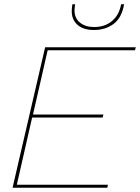

<svg xmlns="http://www.w3.org/2000/svg" viewBox="-20 -882 658 902"><path d="M39 0 192 -660H618L614 -646H204L135 -344H466L462 -330H131L59 -14H487L484 0ZM563 -862Q552 -798 513.5 -769.5Q475 -741 421 -741Q372 -741 344.5 -765Q317 -789 317 -830Q317 -838 318 -846.5Q319 -855 320 -862H333Q332 -855 331 -847.5Q330 -840 330 -833Q330 -797 355.5 -776Q381 -755 422 -755Q473 -755 506.5 -783.5Q540 -812 549 -862Z"/></svg>

Font: Work Sans Thin
Style: Italic
Weight: 250
Italic angle: -13°
Designer: Wei Huang
Foundry: Wei Huang
Version: Version 2.012